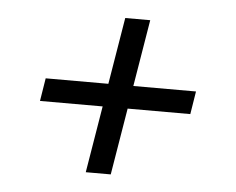

<svg xmlns="http://www.w3.org/2000/svg" viewBox="-37 -574 575 467"><g transform="rotate(5 250.0 -340.0)"><path d="M188 -149 215 -312H62L71 -368H224L251 -531H312L285 -368H438L429 -312H276L249 -149Z"/></g></svg>

Font: Iosevka SS04 Light
Style: Italic
Weight: 300
Italic angle: -9°
Monospace: yes
Designer: Belleve Invis
Foundry: Belleve Invis
Version: Version 19.0.0; ttfautohint (v1.8.4)